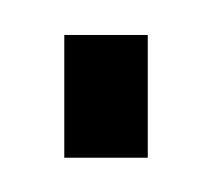

<svg xmlns="http://www.w3.org/2000/svg" viewBox="-20 -92 124 112"><path d="M17.5 -71.6H66.2V0H17.5Z"/></svg>

Font: Marapfhont
Style: Book
Weight: 400
Version: Version 0.15